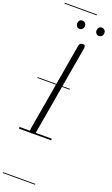

<svg xmlns="http://www.w3.org/2000/svg" viewBox="-301 -1276 1028 1758"><g transform="rotate(20 213.0 -397.0)"><path d="M156 -35Q154.5 -18.5 147.5 -9.5Q140.5 -0.5 121.5 1Q103.5 2 99.2 -7Q95 -16 97 -35L244.5 -891.5Q246 -908 253.2 -917Q260.5 -926 279 -927.5Q297 -928.5 301.5 -919.5Q306 -910.5 303.5 -891.5ZM156 -35Q154.5 -18.5 147.5 -9.5Q140.5 -0.5 121.5 1Q103.5 2 99.2 -7Q95 -16 97 -35L244.5 -891.5Q246 -908 253.2 -917Q260.5 -926 279 -927.5Q297 -928.5 301.5 -919.5Q306 -910.5 303.5 -891.5ZM392 -1047Q376 -1047 365.5 -1059Q355 -1071 355 -1088.5Q355 -1104.5 365 -1116.8Q375 -1129 392 -1129Q408.5 -1129 420 -1118Q431.5 -1107 431.5 -1088.5Q431.5 -1071.5 420.2 -1059.2Q409 -1047 392 -1047ZM202.5 -1047.5Q187 -1047.5 176.8 -1059.5Q166.5 -1071.5 166.5 -1088.5Q166.5 -1104.5 176.5 -1116.5Q186.5 -1128.5 202.5 -1128.5Q219 -1128.5 230.5 -1117.5Q242 -1106.5 242 -1088.5Q242 -1071.5 231 -1059.5Q220 -1047.5 202.5 -1047.5ZM-5 424.5H309.5V432.5H-5ZM-5 -16H309.5V0H-5ZM-5 -501.5H309.5V-493.5H-5ZM-5 -1226H309.5V-1218H-5Z"/></g></svg>

Font: Edu AU VIC WA NT Guides
Style: Regular
Weight: 400
Designer: Tina and Corey Anderson, Eben Sorkin, Mirko Velimirovic
Foundry: Google for Education
Version: Version 1.001